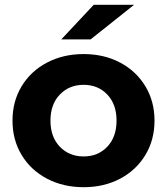

<svg xmlns="http://www.w3.org/2000/svg" viewBox="-20 -771 695 799"><path d="M32 -269Q32 -349 70 -412Q108 -475 175.5 -510.5Q243 -546 328 -546Q413 -546 480 -510.5Q547 -475 585 -412Q623 -349 623 -269Q623 -189 585 -126Q547 -63 480 -27.5Q413 8 328 8Q243 8 175.5 -27.5Q108 -63 70 -126Q32 -189 32 -269ZM465 -269Q465 -337 426.5 -377.5Q388 -418 328 -418Q268 -418 229 -377.5Q190 -337 190 -269Q190 -201 229 -160.5Q268 -120 328 -120Q388 -120 426.5 -160.5Q465 -201 465 -269ZM370 -751H538L357 -607H235Z"/></svg>

Font: Montserrat-Bold
Style: Bold
Weight: 700
Version: Version 7.200